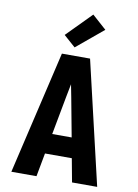

<svg xmlns="http://www.w3.org/2000/svg" viewBox="-105 -1061 810 1128"><g transform="rotate(10 300.0 -496.5)"><path d="M44 0 216 -735H384L556 0H406L380 -140H220L194 0ZM358 -260 315 -490Q311 -509 307.5 -528.5Q304 -548 300 -567Q296 -548 292.5 -528.5Q289 -509 285 -490L242 -260ZM283 -784 213 -846 358 -993 443 -917Z"/></g></svg>

Font: Iosevka Heavy Extended
Style: Regular
Weight: 900
Width: 7
Monospace: yes
Designer: Belleve Invis
Foundry: Belleve Invis
Version: Version 32.5.0; ttfautohint (v1.8.4)